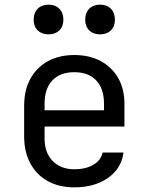

<svg xmlns="http://www.w3.org/2000/svg" viewBox="-20 -797 640 827"><path d="M300 10Q235 10 186.5 -16.5Q138 -43 111 -92.5Q84 -142 84 -210V-340Q84 -409 111 -458Q138 -507 186.5 -533.5Q235 -560 300 -560Q365 -560 413.5 -534Q462 -508 489 -461Q516 -414 516 -350V-252H172V-200Q172 -139 207 -103.5Q242 -68 300 -68Q350 -68 382.5 -87.5Q415 -107 422 -140H512Q503 -71 445 -30.5Q387 10 300 10ZM428 -313V-350Q428 -415 394.5 -450.5Q361 -486 300 -486Q239 -486 205.5 -450.5Q172 -415 172 -350V-322H435ZM411 -649Q382 -649 364.5 -666Q347 -683 347 -712Q347 -742 364.5 -759.5Q382 -777 411 -777Q440 -777 457.5 -759.5Q475 -742 475 -712Q475 -683 457.5 -666Q440 -649 411 -649ZM189 -649Q160 -649 142.5 -666Q125 -683 125 -712Q125 -742 142.5 -759.5Q160 -777 189 -777Q218 -777 235.5 -759.5Q253 -742 253 -712Q253 -683 235.5 -666Q218 -649 189 -649Z"/></svg>

Font: Atlassian Mono
Style: Regular
Weight: 400
Monospace: yes
Designer: Philipp Nurullin, Konstantin Bulenkov
Foundry: Modifications by Atlassian Pty Ltd, manufactured by JetBrains
Version: Version 2.304